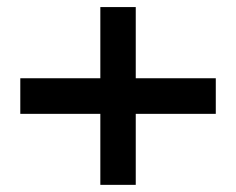

<svg xmlns="http://www.w3.org/2000/svg" viewBox="-20 -620 664 540"><path d="M586.9 -299.8H361.8V-100.1H262.2V-299.8H37.1V-399.9H262.2V-600.1H361.8V-399.9H586.9Z"/></svg>

Font: Bruno Ace
Style: Regular
Weight: 400
Designer: Astigmatic (AOETI)
Foundry: Astigmatic (AOETI)
Version: Version 1.000